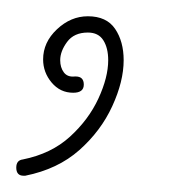

<svg xmlns="http://www.w3.org/2000/svg" viewBox="-50 -118 240 236"><path d="M-21 98Q-30 98 -30 88Q-30 79 -22 78Q13 71 36 50Q59 29 71 3Q83 -23 83 -44Q83 -59 77 -68.5Q71 -78 58 -78Q41 -78 32.5 -66.5Q24 -55 24 -44Q24 -35 28.5 -29Q33 -23 42 -24H43Q53 -24 53 -14Q53 -4 40 -4Q24 -4 13.5 -16.5Q3 -29 3 -45Q3 -66 20 -82Q37 -98 58 -98Q81 -98 91.5 -82.5Q102 -67 102 -44Q102 -18 88 12.5Q74 43 47.5 66.5Q21 90 -19 98Z"/></svg>

Font: Neonderthaw
Style: Regular
Weight: 400
Designer: Robert E. Leuschke
Foundry: Robert E. Leuschke
Version: Version 1.010; ttfautohint (v1.8.3)